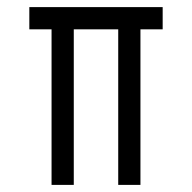

<svg xmlns="http://www.w3.org/2000/svg" viewBox="-20 -520 540 540"><path d="M437.5 -437.5V-500H62.5V-437.5H125V0H187.5V-437.5H312.5V0H375V-437.5Z"/></svg>

Font: UnifontExMono
Style: Regular
Weight: 500
Version: Version 15.0.06